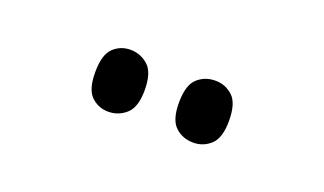

<svg xmlns="http://www.w3.org/2000/svg" viewBox="-30 -846 517 306"><g transform="rotate(20 228.5 -692.5)"><path d="M300 -640Q282 -640 269.5 -651.5Q257 -663 257 -692Q257 -722 269.5 -733.5Q282 -745 300 -745Q317 -745 329.5 -733.5Q342 -722 342 -692Q342 -663 329.5 -651.5Q317 -640 300 -640ZM156 -640Q139 -640 127 -651.5Q115 -663 115 -692Q115 -722 127 -733.5Q139 -745 156 -745Q173 -745 186 -733.5Q199 -722 199 -692Q199 -663 186 -651.5Q173 -640 156 -640Z"/></g></svg>

Font: Noto Serif Ethiopic ExtraCondensed
Style: Regular
Weight: 400
Width: 2
Designer: Monotype Design Team
Foundry: Monotype Imaging Inc.
Version: Version 2.102; ttfautohint (v1.8.4.7-5d5b)